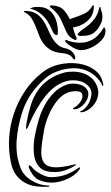

<svg xmlns="http://www.w3.org/2000/svg" viewBox="-20 -716 425 737"><path d="M148 -210Q152 -235 161.5 -260.5Q171 -286 184 -307.5Q197 -329 213 -343.5Q229 -358 247 -363Q270 -368 281.5 -365Q293 -362 295 -356Q298 -347 295 -338Q292 -329 286.5 -322Q281 -315 274.5 -309.5Q268 -304 264 -303Q259 -301 260.5 -298Q262 -295 270 -297Q279 -298 288 -304Q297 -310 304.5 -319Q312 -328 316 -338.5Q320 -349 319 -360Q317 -371 308.5 -379Q300 -387 288 -391Q276 -395 261 -395Q246 -395 233 -390Q207 -380 187.5 -360.5Q168 -341 153.5 -315.5Q139 -290 130 -260.5Q121 -231 115 -201Q107 -164 110 -128.5Q113 -93 133 -73Q143 -63 159 -59Q175 -55 193 -55.5Q211 -56 229.5 -62Q248 -68 264 -78Q268 -80 270.5 -82Q273 -84 271 -85Q270 -86 263 -84Q214 -72 187 -74Q160 -76 148.5 -92Q137 -108 138.5 -137.5Q140 -167 148 -210ZM160 -4Q128 -6 99 -24.5Q70 -43 59 -71Q48 -100 45 -126.5Q42 -153 44 -178Q48 -230 64.5 -282.5Q81 -335 116 -377Q138 -403 160 -420.5Q182 -438 218 -448Q236 -453 257 -454Q278 -455 298.5 -449.5Q319 -444 337 -431Q355 -418 369 -396Q372 -386 375 -386Q378 -389 375 -397Q369 -429 342.5 -448Q316 -467 280.5 -472Q245 -477 207 -468.5Q169 -460 140 -436Q101 -405 74.5 -364.5Q48 -324 33 -279Q18 -234 15 -186Q12 -138 22 -92Q28 -62 42.5 -43.5Q57 -25 76 -14.5Q95 -4 117 -1Q139 2 161 1Q167 1 168.5 0Q170 -1 170 -2Q170 -4 160 -4ZM82 -245Q82 -244 81.5 -240Q81 -236 80.5 -232Q80 -228 80 -224.5Q80 -221 82 -221Q84 -221 88.5 -231Q93 -241 93 -242Q119 -302 155 -348Q158 -351 167 -361.5Q176 -372 191 -383Q206 -394 227 -402Q248 -410 274 -407Q301 -404 318 -387Q335 -370 330 -347Q326 -325 314.5 -310Q303 -295 292 -290Q284 -287 287.5 -286Q291 -285 293 -285Q305 -286 318.5 -294.5Q332 -303 342 -316.5Q352 -330 356 -347Q360 -364 353 -384Q345 -405 330 -417.5Q315 -430 297 -435.5Q279 -441 260.5 -441Q242 -441 229 -438Q191 -428 165 -409Q139 -390 122.5 -364.5Q106 -339 97 -308.5Q88 -278 82 -245ZM284 -64Q288 -70 287.5 -72Q287 -74 285 -73.5Q283 -73 279.5 -70.5Q276 -68 274 -67Q254 -53 229.5 -44.5Q205 -36 175 -36Q160 -36 139.5 -46.5Q119 -57 108 -68Q104 -73 99.5 -77.5Q95 -82 92 -81Q88 -77 92 -70Q107 -35 130 -25Q153 -15 179 -15Q194 -15 209.5 -19Q225 -23 239.5 -29.5Q254 -36 265.5 -45Q277 -54 284 -64ZM383 -585Q381 -574 369.5 -561.5Q358 -549 342 -539.5Q326 -530 307.5 -525.5Q289 -521 274 -527Q266 -530 257.5 -535Q249 -540 242.5 -545Q236 -550 232.5 -554.5Q229 -559 231 -562Q233 -564 237.5 -561.5Q242 -559 246 -558Q273 -550 299 -552.5Q325 -555 348 -573Q355 -579 363.5 -589Q372 -599 376 -607Q379 -612 380 -611Q385 -606 385 -598Q385 -590 383 -585ZM80 -674Q105 -673 120 -663Q135 -653 145 -638.5Q155 -624 162.5 -606.5Q170 -589 178.5 -573.5Q187 -558 199.5 -546Q212 -534 233 -530Q246 -527 253.5 -520.5Q261 -514 265 -507Q269 -500 269 -494Q269 -488 268 -488Q263 -487 261.5 -490Q260 -493 256 -497.5Q252 -502 244 -506Q236 -510 220 -512Q192 -514 175 -524Q158 -534 147.5 -548Q137 -562 130.5 -579Q124 -596 117.5 -612.5Q111 -629 102.5 -643.5Q94 -658 78 -667Q73 -669 71.5 -672Q70 -675 80 -674ZM171 -692Q171 -695 176.5 -695Q182 -695 183 -695Q211 -693 225.5 -676.5Q240 -660 248 -642Q257 -646 268 -649.5Q279 -653 290 -657.5Q301 -662 310.5 -667.5Q320 -673 326 -681Q329 -684 332.5 -690.5Q336 -697 338 -696Q339 -696 340 -692.5Q341 -689 339 -678Q336 -658 324.5 -645Q313 -632 300 -624.5Q287 -617 275.5 -614Q264 -611 260 -611Q264 -595 267 -587Q270 -579 271.5 -576Q273 -573 273.5 -572Q274 -571 274 -568Q275 -561 267 -563Q245 -572 235.5 -592.5Q226 -613 216 -636Q208 -654 198 -665.5Q188 -677 171 -690ZM97 -684Q104 -688 113.5 -689Q123 -690 134 -689Q153 -688 166.5 -678.5Q180 -669 188 -654.5Q196 -640 199.5 -622.5Q203 -605 202 -589Q202 -587 201 -584Q200 -581 198 -581Q187 -582 180 -600Q173 -618 160 -638Q149 -653 134.5 -664.5Q120 -676 100 -682H98Q95 -682 97 -684ZM287 -578Q279 -579 278 -582.5Q277 -586 282 -590Q289 -598 300 -605Q311 -612 322 -621.5Q333 -631 343 -644Q353 -657 359 -678Q361 -683 361 -686.5Q361 -690 364 -689Q366 -689 368 -677Q373 -666 373 -652Q373 -638 368 -627Q360 -610 351 -600Q342 -590 332 -585Q322 -580 310.5 -579Q299 -578 287 -578Z"/></svg>

Font: Akronim
Style: Regular
Weight: 400
Designer: Grzegorz Klimczewski
Foundry: Fonty.PL
Version: Version 1.002